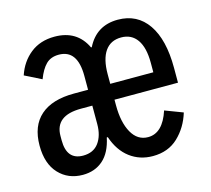

<svg xmlns="http://www.w3.org/2000/svg" viewBox="-83 -626 807 736"><g transform="rotate(-15 320.0 -258.0)"><path d="M28 -139Q28 -217 74 -257.5Q120 -298 207 -298H263V-353Q263 -457 189 -457Q157 -457 138 -438Q119 -419 105 -382L39 -415Q56 -466 95 -497Q134 -528 191 -528Q280 -528 316 -452H319Q357 -528 442 -528Q519 -528 561 -467Q603 -406 603 -294V-235H351V-213Q351 -145 374 -104Q397 -63 439 -63Q497 -63 524 -146L595 -119Q578 -63 538.5 -25.5Q499 12 438 12Q386 12 347 -17.5Q308 -47 289 -103H285Q273 -45 240.5 -16.5Q208 12 160 12Q102 12 65 -27.5Q28 -67 28 -139ZM180 -59Q221 -59 242 -87.5Q263 -116 263 -162V-235H218Q115 -235 115 -154V-137Q115 -59 180 -59ZM522 -298V-336Q522 -396 500 -427.5Q478 -459 437 -459Q395 -459 373 -427.5Q351 -396 351 -336V-298Z"/></g></svg>

Font: Writer Medium
Style: Regular
Weight: 500
Monospace: yes
Designer: Mike Abbink, Paul van der Laan, Pieter van Rosmalen
Foundry: Bold Monday
Version: Version 2.001 2020